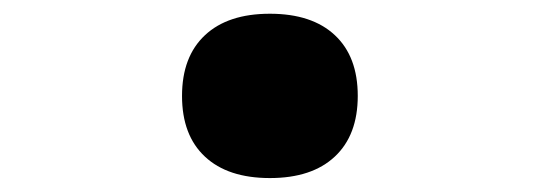

<svg xmlns="http://www.w3.org/2000/svg" viewBox="-20 -250 790 281"><path d="M246.4 -109.6Q246.4 -167.1 280 -198.5Q313.5 -229.9 375 -229.9Q436.5 -229.9 470 -198.6Q503.6 -167.3 503.6 -109.7Q503.6 -52.2 470 -20.8Q436.5 10.6 375 10.6Q313.5 10.6 280 -20.7Q246.4 -52 246.4 -109.6Z"/></svg>

Font: Martian Mono Custom sWd Rg
Style: Regular
Weight: 400
Width: 6
Monospace: yes
Designer: Alex Havermale
Foundry: Evil Martians
Version: Version 1.000